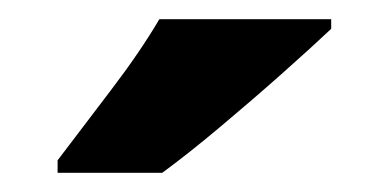

<svg xmlns="http://www.w3.org/2000/svg" viewBox="-20 -786 405 200"><path d="M325 -756Q306 -738 274.5 -710Q243 -682 209 -653.5Q175 -625 149 -606H40V-619Q65 -652 95.5 -692Q126 -732 146 -766H325Z"/></svg>

Font: Noto Sans SemiCondensed ExtraBold
Style: Regular
Weight: 800
Width: 4
Designer: Monotype Design Team
Foundry: Monotype Imaging Inc.
Version: Version 2.013; ttfautohint (v1.8.4.7-5d5b)